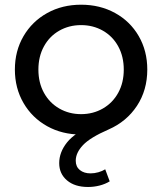

<svg xmlns="http://www.w3.org/2000/svg" viewBox="-20 -555 676 800"><path d="M226.7 124.9Q226.7 79.1 259.4 38.3Q292.1 -2.6 365.4 -32.3L371.6 1.4Q342.9 5.6 317.9 5.6Q239.1 5.6 176.5 -29.2Q113.9 -64 77.9 -125.9Q42 -187.8 42 -265.2Q42 -342.6 77.9 -404.2Q113.9 -465.9 176.5 -500.6Q239.1 -535.4 317.9 -535.4Q396.6 -535.4 459.5 -500.8Q522.5 -466.1 558.1 -404.5Q593.7 -342.9 593.7 -265.3Q593.7 -179.4 550.6 -113.9Q507.4 -48.4 432.6 -15.6Q355.4 18 325.5 49.9Q295.6 81.8 295.6 114.6Q295.6 139.6 312.7 153.5Q329.9 167.4 357.3 167.4Q373.6 167.4 390 162.7Q406.4 158 418.4 150.4L437.1 200.6Q418.6 212 394.9 218.1Q371.3 224.1 346.9 224.1Q291.4 224.1 259.1 196.5Q226.7 168.9 226.7 124.9ZM495.7 -265Q495.7 -319.6 472.6 -361.8Q449.5 -404 408.7 -427.2Q367.9 -450.4 317.9 -450.4Q267.8 -450.4 227 -427.2Q186.2 -404 163.1 -361.8Q140 -319.6 140 -265Q140 -210.4 163.1 -168.4Q186.2 -126.4 227 -102.9Q267.8 -79.4 317.9 -79.4Q367.9 -79.4 408.7 -102.9Q449.5 -126.4 472.6 -168.4Q495.7 -210.4 495.7 -265Z"/></svg>

Font: iiserrat Thin
Style: Regular
Weight: 100
Designer: Akira Ohta
Foundry: Akira Ohta
Version: Version 1.200;Glyphs 3.3.1 (3343)